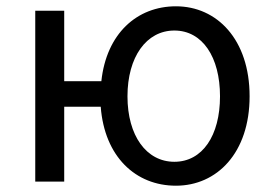

<svg xmlns="http://www.w3.org/2000/svg" viewBox="-20 -577 865 610"><path d="M534 -63C445 -63 385 -146 385 -271C385 -396 445 -480 534 -480C623 -480 679 -396 679 -271C679 -146 623 -63 534 -63ZM539 13C669 13 773 -91 773 -271C773 -452 669 -557 539 -557C415 -557 318 -470 302 -319H184V-543H92V0H184V-238H300C312 -79 411 13 539 13Z"/></svg>

Font: Source Han Sans KR
Style: Regular
Weight: 400
Designer: Ryoko NISHIZUKA 西塚涼子 (kana, bopomofo & ideographs); Paul D. Hunt (Latin, Greek & Cyrillic); Sandoll Communications 산돌커뮤니
Foundry: Adobe
Version: Version 2.004;hotconv 1.0.118;makeotfexe 2.5.65603